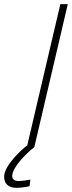

<svg xmlns="http://www.w3.org/2000/svg" viewBox="-44 -712 348 929"><path d="M103 157C103 157 66 164 47 164C27 164 15 156 15 140C15 96 88 26 122 0L284 -692H248L88 -9C54 17 -24 91 -24 143C-24 175 -5 197 37 197C63 197 99 189 99 189L103 157Z"/></svg>

Font: RazerF5 Thin
Style: Italic
Weight: 250
Foundry: Razer Inc.
Version: Version 2